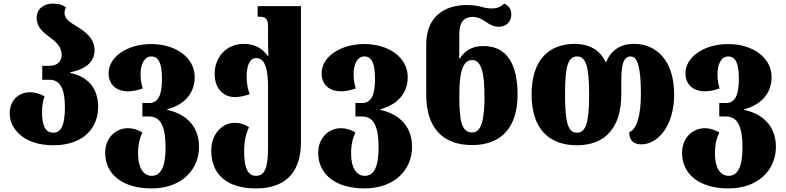

<svg xmlns="http://www.w3.org/2000/svg" viewBox="-20 -794 4370 1068"><path d="M276 14C454 14 526 -91 526 -200C526 -309 462 -370 371 -388V-392C462 -410 506 -454 506 -514C506 -581 455 -617 409 -646C372 -668 339 -689 339 -720C339 -731 341 -742 347 -753C329 -766 309 -774 274 -774C225 -774 184 -745 184 -695C184 -643 220 -614 257 -587C291 -562 323 -534 323 -488C323 -451 296 -428 258 -428H215V-350H258C310 -350 341 -306 341 -200C341 -96 320 -56 276 -56C233 -56 214 -93 214 -170C214 -203 218 -233 228 -258C205 -272 174 -281 147 -281C86 -281 34 -238 34 -163C34 -78 112 14 276 14Z M823 254C989 254 1087 151 1087 23C1087 -106 998 -164 910 -183V-186C998 -209 1063 -269 1063 -365C1063 -474 958 -549 821 -549C689 -549 584 -478 584 -387C584 -325 625 -286 693 -286C717 -286 745 -292 774 -302C766 -329 762 -348 762 -384C762 -429 779 -480 822 -480C866 -480 881 -434 881 -354C881 -266 860 -221 810 -221H772V-146H810C873 -146 901 -91 901 26C901 138 873 184 824 184C777 184 748 138 748 62C748 5 757 -23 772 -57C747 -72 719 -81 693 -81C622 -81 565 -26 565 56C565 175 661 254 823 254Z M1403 254C1585 254 1654 147 1654 -3V-760H1413V-701H1423C1459 -701 1471 -689 1471 -644V-593C1471 -554 1471 -514 1473 -484H1468C1439 -527 1392 -550 1336 -550C1238 -550 1174 -475 1174 -383C1174 -305 1219 -254 1287 -254C1312 -254 1340 -260 1369 -270C1357 -301 1352 -333 1352 -371C1352 -427 1369 -471 1405 -471C1459 -471 1471 -397 1471 -306V25C1471 139 1453 184 1404 184C1357 184 1338 137 1338 50C1338 -15 1350 -53 1365 -87C1341 -102 1313 -111 1287 -111C1214 -111 1155 -47 1155 43C1155 175 1241 254 1403 254Z M2008 254C2174 254 2272 151 2272 23C2272 -106 2183 -164 2095 -183V-186C2183 -209 2248 -269 2248 -365C2248 -474 2143 -549 2006 -549C1874 -549 1769 -478 1769 -387C1769 -325 1810 -286 1878 -286C1902 -286 1930 -292 1959 -302C1951 -329 1947 -348 1947 -384C1947 -429 1964 -480 2007 -480C2051 -480 2066 -434 2066 -354C2066 -266 2045 -221 1995 -221H1957V-146H1995C2058 -146 2086 -91 2086 26C2086 138 2058 184 2009 184C1962 184 1933 138 1933 62C1933 5 1942 -23 1957 -57C1932 -72 1904 -81 1878 -81C1807 -81 1750 -26 1750 56C1750 175 1846 254 2008 254Z M2606 13C2770 13 2859 -87 2859 -267C2859 -436 2800 -538 2670 -538C2602 -538 2564 -509 2538 -469H2534C2535 -499 2535 -544 2535 -569V-606C2535 -666 2557 -700 2611 -700C2639 -700 2663 -686 2686 -670C2705 -657 2728 -645 2756 -645C2788 -645 2824 -666 2824 -714C2824 -748 2806 -764 2784 -774C2762 -752 2740 -747 2714 -747C2697 -747 2678 -750 2658 -756C2634 -762 2610 -766 2576 -766C2455 -766 2351 -704 2351 -547V-267C2351 -85 2441 13 2606 13ZM2606 -57C2547 -57 2535 -125 2535 -258C2535 -374 2547 -460 2607 -460C2657 -460 2675 -389 2675 -258C2675 -124 2657 -57 2606 -57Z M3189 14C3343 14 3436 -79 3436 -271V-346C3436 -443 3451 -480 3488 -480C3526 -480 3545 -422 3545 -269C3545 -151 3521 -72 3480 -59C3480 -19 3498 9 3547 9C3640 9 3730 -94 3730 -269C3730 -458 3631 -550 3506 -550C3430 -550 3379 -513 3352 -450H3347C3321 -514 3256 -550 3179 -550C3030 -550 2937 -458 2937 -269C2937 -79 3032 14 3189 14ZM3190 -56C3140 -56 3123 -110 3123 -269C3123 -427 3140 -480 3190 -480C3238 -480 3257 -427 3257 -269C3257 -110 3238 -56 3190 -56Z M4032 254C4198 254 4296 151 4296 23C4296 -106 4207 -164 4119 -183V-186C4207 -209 4272 -269 4272 -365C4272 -474 4167 -549 4030 -549C3898 -549 3793 -478 3793 -387C3793 -325 3834 -286 3902 -286C3926 -286 3954 -292 3983 -302C3975 -329 3971 -348 3971 -384C3971 -429 3988 -480 4031 -480C4075 -480 4090 -434 4090 -354C4090 -266 4069 -221 4019 -221H3981V-146H4019C4082 -146 4110 -91 4110 26C4110 138 4082 184 4033 184C3986 184 3957 138 3957 62C3957 5 3966 -23 3981 -57C3956 -72 3928 -81 3902 -81C3831 -81 3774 -26 3774 56C3774 175 3870 254 4032 254Z"/></svg>

Font: Noto Serif Georgian SemiCondensed Black
Style: Regular
Weight: 900
Width: 4
Designer: Monotype Design Team, Akaki Razmadze
Foundry: Google LLC
Version: Version 2.003